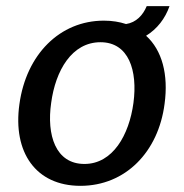

<svg xmlns="http://www.w3.org/2000/svg" viewBox="-20 -593 598 623"><path d="M454 -477C490 -499 516 -533 530 -573H456C444 -544 422 -520 389 -515C368 -522 344 -526 317 -526C174 -526 65 -416 43 -255C21 -99 96 10 241 10C387 10 494 -100 514 -256C527 -351 506 -430 454 -477ZM413 -259C399 -155 346 -61 254 -61C160 -61 131 -155 146 -259C160 -364 213 -456 306 -456C398 -456 427 -364 413 -259Z"/></svg>

Font: United Sans Medium
Style: Italic
Weight: 500
Italic angle: -8°
Designer: Pablo Impallari, Rodrigo Fuenzalida (Modified by Dan O. Williams)
Version: Version 1.000;PS 001.000;hotconv 1.0.88;makeotf.lib2.5.64775